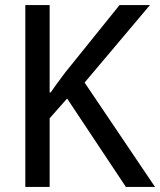

<svg xmlns="http://www.w3.org/2000/svg" viewBox="-20 -710 632 758"><path d="M80 -690H176V-345H180Q197 -370 236 -422L452 -690H572L314 -384L592 28H477L245 -321L176 -243V28H80Z"/></svg>

Font: LINE Seed Sans KR Regular
Style: Regular
Weight: 400
Designer: LINE VX Design & Sandoll Inc & Dalton Maag Ltd
Foundry: Sandoll Inc.
Version: Version 1.000